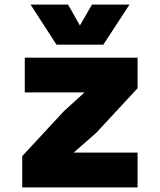

<svg xmlns="http://www.w3.org/2000/svg" viewBox="-20 -809 690 829"><path d="M76 0V-135L256 -329L345 -410H194H87V-560H574V-428L395 -235L298 -150H454H574V0ZM112 -789H274L325 -699L377 -789H539L426 -616H224Z"/></svg>

Font: Azeret Mono Thin ExtraBold
Style: Regular
Weight: 800
Version: Version 1.002